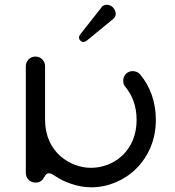

<svg xmlns="http://www.w3.org/2000/svg" viewBox="-20 -778 747 818"><path d="M172 -496C172 -519 154 -537 131 -537C108 -537 90 -519 90 -496V-41C90 -18 108 0 131 0C146 0 158 -6 165 -18C172 -29 177 -40 188 -40C207 -40 224 -14 283 5C311 15 340 20 369 20C510 20 644 -94 644 -267C644 -343 620 -410 577 -461C569 -470 558 -475 545 -475C522 -475 505 -457 505 -434C505 -423 508 -415 514 -408C543 -373 562 -327 562 -267C562 -136 466 -63 367 -63C282 -63 172 -127 172 -268ZM323 -633C317 -626 315 -618 318 -611C325 -599 336 -594 351 -606L462 -697C474 -706 476 -722 469 -735C460 -755 438 -762 422 -755C419 -754 415 -751 412 -746Z"/></svg>

Font: Fabada
Style: Regular
Weight: 400
Designer: deFharo
Foundry: deFharo.com
Version: Version 4.000 2011 initial release